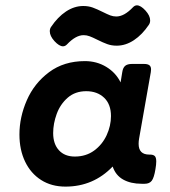

<svg xmlns="http://www.w3.org/2000/svg" viewBox="-20 -692 640 723"><path d="M217.3 -517.6Q203.1 -517.6 185.1 -537.1Q167.5 -556.6 167.5 -574.2Q167.5 -584 172.4 -590.8Q197.3 -627.9 228.5 -648.7Q259.8 -669.4 293.5 -669.4Q313 -669.4 329.1 -663.6Q345.2 -657.7 366.7 -647Q384.3 -638.2 395.3 -634Q406.2 -629.9 418 -629.9Q447.8 -629.9 481 -665Q487.8 -671.9 495.6 -671.9Q509.8 -671.9 527.8 -652.3Q545.4 -632.8 545.4 -615.2Q545.4 -605.5 540.5 -598.6Q515.6 -561.5 484.4 -540.8Q453.1 -520 419.4 -520Q399.9 -520 383.8 -525.9Q367.7 -531.7 346.2 -542.5Q328.6 -551.3 317.6 -555.4Q306.6 -559.6 294.9 -559.6Q265.1 -559.6 231.9 -524.4Q225.1 -517.6 217.3 -517.6ZM568.4 -84Q568.4 -72.8 565.4 -55.2Q560.1 -22.5 551.3 -11.2Q542.5 0 524.9 0H513.2Q472.2 0 443.8 -15.9Q415.5 -31.7 404.3 -64.9Q331.5 10.7 226.6 10.7Q173.8 10.7 134.8 -14.2Q95.7 -39.1 74.5 -83.5Q53.2 -127.9 53.2 -185.5Q53.2 -251 81.1 -314.7Q108.9 -378.4 164.8 -420.2Q220.7 -461.9 299.8 -461.9Q344.2 -461.9 380.1 -440.2Q416 -418.5 434.1 -381.8L440.4 -420.4Q442.9 -437 451.4 -444.1Q460 -451.2 476.6 -451.2H522.5Q536.1 -451.2 542.5 -446.3Q548.8 -441.4 548.8 -430.7Q548.8 -428.2 547.9 -420.4L503.9 -170.9Q502 -160.6 502 -150.4Q502 -109.9 542 -109.9H544.4Q557.1 -109.9 562.7 -104.5Q568.4 -99.1 568.4 -84ZM397.9 -254.9Q397.9 -299.3 372.1 -324Q346.2 -348.6 304.7 -348.6Q263.2 -348.6 235.1 -324.2Q207 -299.8 193.6 -263.2Q180.2 -226.6 180.2 -190.9Q180.2 -149.9 201.9 -126.2Q223.6 -102.5 261.7 -102.5Q303.7 -102.5 334.5 -125Q365.2 -147.5 381.6 -182.9Q397.9 -218.3 397.9 -254.9Z"/></svg>

Font: Courier Prime Sans
Style: Bold Italic
Weight: 700
Italic angle: -10°
Designer: Alan Dague-Greene
Foundry: Quote-Unquote Apps
Version: Version 3.020